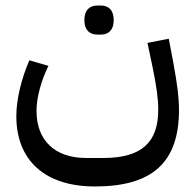

<svg xmlns="http://www.w3.org/2000/svg" viewBox="-20 -514 704 694"><path d="M332 -389H345C372 -389 391 -405 391 -441C391 -478 372 -494 345 -494H332C304 -494 285 -478 285 -441C285 -405 304 -389 332 -389ZM323 160C531 160 627 73 627 -117C627 -160 621 -209 606 -290L590 -374L513 -359L531 -274C546 -201 552 -156 552 -117C552 2 490 57 354 57H291C179 57 112 -6 112 -113C112 -162 129 -223 155 -276L86 -296C57 -228 39 -155 39 -94C39 66 143 160 323 160Z"/></svg>

Font: IBM Plex Arabic Text
Style: Regular
Weight: 450
Designer: Mike Abbink, Paul van der Laan, Pieter van Rosmalen, Wael Morcos, Khajak Apelian
Foundry: Bold Monday
Version: Version 1.0